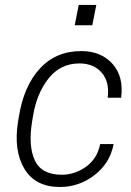

<svg xmlns="http://www.w3.org/2000/svg" viewBox="-20 -744 527 774"><path d="M229 -39.6Q281.7 -39.6 326.9 -72Q372.1 -104.5 383.8 -163.1H438Q423.8 -86.9 361.6 -38.6Q299.3 9.8 221.2 9.8Q122.6 9.8 78.4 -63.5Q34.2 -136.7 52.7 -253.9L56.2 -274.4Q75.7 -396.5 140.4 -467.3Q205.1 -538.1 308.1 -538.1Q387.2 -538.1 433.3 -486.8Q479.5 -435.5 468.3 -350.1H414.1Q422.4 -413.6 390.1 -450.9Q357.9 -488.3 300.3 -488.3Q223.6 -488.3 175.5 -427.5Q127.4 -366.7 112.8 -274.4L109.4 -253.9Q93.3 -155.3 120.4 -97.4Q147.5 -39.6 229 -39.6ZM352.1 -642.1H281.2L297.4 -724.1H368.2Z"/></svg>

Font: Franko
Style: Light Italic
Weight: 300
Designer: Google
Version: Version 1.200310; 2013